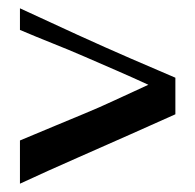

<svg xmlns="http://www.w3.org/2000/svg" viewBox="-20 -494 470 462"><path d="M402 -219Q355 -198 294.5 -171Q234 -144 165.5 -114Q97 -84 28 -52V-156Q76 -176 113 -191.5Q150 -207 184 -221Q218 -235 254.5 -252Q291 -269 337 -290Q298 -308 260 -324.5Q222 -341 184 -357.5Q146 -374 107 -389.5Q68 -405 28 -422V-474Q99 -441 167 -410Q235 -379 295 -353Q355 -327 402 -307Z"/></svg>

Font: Ojuju SemiBold
Style: Regular
Weight: 600
Designer: Chisaokwu Joboson, Mirko Velimirovic
Foundry: Udi Foundry
Version: Version 1.000